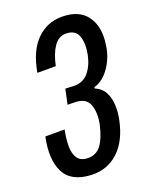

<svg xmlns="http://www.w3.org/2000/svg" viewBox="-139 -806 706 891"><g transform="rotate(-20 214.5 -360.5)"><path d="M157 8Q58 4 25.5 -61.5Q-7 -127 16 -233H111Q102 -189 102 -152.5Q102 -116 117.5 -93.5Q133 -71 170 -71Q210 -71 234 -103.5Q258 -136 272 -199Q283 -253 269.5 -292.5Q256 -332 205 -335L163 -336L179 -410L218 -408Q264 -406 291.5 -437.5Q319 -469 330 -520Q341 -575 328 -612Q315 -649 268 -649Q232 -649 208.5 -615Q185 -581 173 -523H82Q100 -626 152 -677.5Q204 -729 276 -729Q362 -729 400 -676Q438 -623 426 -541Q422 -502 406 -466.5Q390 -431 365 -405Q340 -379 308 -370L307 -364Q340 -350 354.5 -322Q369 -294 370.5 -258.5Q372 -223 364 -186Q344 -90 289.5 -39.5Q235 11 157 8Z"/></g></svg>

Font: Mona Sans Condensed Medium
Style: Italic
Weight: 500
Width: 3
Italic angle: -11.7°
Designer: Deni Anggara
Foundry: GitHub
Version: Version 1.001; ttfautohint (v1.8.4.7-5d5b);gftools[0.9.31]